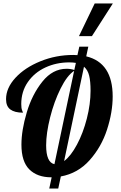

<svg xmlns="http://www.w3.org/2000/svg" viewBox="-20 -1020 698 1111"><path d="M528 -1000H633L512 -811H437ZM279 6H277Q196 6 150 -39.5Q104 -85 104 -183Q104 -266 135 -370Q166 -474 225.5 -548Q285 -622 365 -622Q390 -622 410 -615L419 -656Q403 -659 381 -659Q306 -659 242.5 -629.5Q179 -600 141 -545Q103 -490 103 -418Q103 -393 108 -381.5Q113 -370 113 -368Q65 -368 40 -386.5Q15 -405 15 -446Q15 -511 69.5 -570Q124 -629 214 -665.5Q304 -702 404 -702Q420 -702 428 -701L439 -750H491L479 -694Q632 -657 632 -462Q632 -371 599.5 -270.5Q567 -170 499 -93.5Q431 -17 332 1L317 71H265ZM504 -495Q504 -549 496 -582Q488 -615 466 -634L351 -88Q390 -117 425.5 -183.5Q461 -250 482.5 -334Q504 -418 504 -495ZM409 -610Q368 -583 330.5 -507.5Q293 -432 270 -340.5Q247 -249 247 -179Q247 -80 295 -70Z"/></svg>

Font: Lobster
Style: Regular
Weight: 400
Designer: Impallari Type
Foundry: Impallari Type
Version: Version 2.100